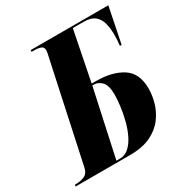

<svg xmlns="http://www.w3.org/2000/svg" viewBox="-186 -844 935 975"><g transform="rotate(-30 281.0 -357.0)"><path d="M-21 0 -19 -10H-12Q14 -10 36.5 -19.5Q59 -29 66 -62L187 -625Q191 -642 193.5 -655Q196 -668 196 -674Q196 -693 181 -698.5Q166 -704 140 -704H127L128 -714H583L541 -506H531Q533 -522 534 -537.5Q535 -553 535 -568Q535 -606 527 -637Q519 -668 497 -686Q475 -704 433 -704H369L311 -412H335Q431 -412 490 -374Q549 -336 549 -246Q549 -207 537 -164.5Q525 -122 497 -84.5Q469 -47 420.5 -23.5Q372 0 298 0ZM245 -10Q275 -10 298 -31Q321 -52 337.5 -86Q354 -120 364 -159.5Q374 -199 379 -238Q384 -277 384 -306Q384 -359 364 -380.5Q344 -402 318 -402H309L224 -10Z"/></g></svg>

Font: Noto Serif Display ExtraCondensed Black
Style: Italic
Weight: 900
Width: 2
Italic angle: -12°
Designer: Monotype Design Team
Foundry: Monotype Imaging Inc.
Version: Version 2.009